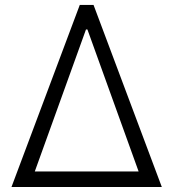

<svg xmlns="http://www.w3.org/2000/svg" viewBox="-20 -747 692 767"><path d="M25.9 0 298.7 -727.3H353.7L626.4 0ZM119 -62.1H533.7L329.2 -629.3H323.5Z"/></svg>

Font: Inter UI Light
Style: Regular
Weight: 300
Designer: Rasmus Andersson
Foundry: rsms
Version: 3.2;8d6f07862